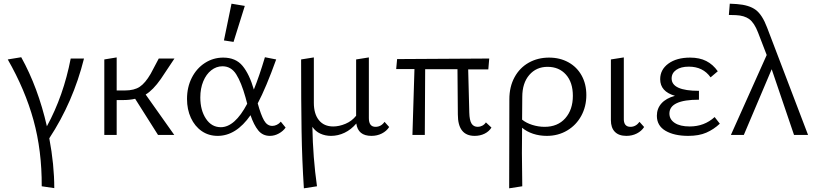

<svg xmlns="http://www.w3.org/2000/svg" viewBox="-20 -731 4429 1040"><path d="M247 18Q274 161 274 288L206 278Q207 85 161.5 -80Q116 -245 22 -409L95 -421Q186 -257 234 -47Q324 -212 363 -414H435Q376 -178 247 18Z M769 -219 924 0H836L712 -196Q684 -189 645 -189H612V0H545V-409L612 -420V-241H657Q707 -241 737 -261Q767 -281 796 -331L840 -414H925L851 -303Q809 -243 769 -219Z M1245 -504 1193 -512 1234 -711 1306 -699ZM1527 -40Q1514 -21 1490.5 -8Q1467 5 1442 5Q1403 5 1379 -24.5Q1355 -54 1337 -107Q1259 5 1159 5Q1110 5 1072.5 -21Q1035 -47 1014 -92.5Q993 -138 993 -195Q993 -259 1019 -310Q1045 -361 1090 -390Q1135 -419 1189 -419Q1257 -419 1294 -374Q1331 -329 1355 -246Q1384 -317 1415 -421L1476 -409Q1421 -256 1376 -171Q1393 -109 1410 -79Q1427 -49 1455 -49Q1467 -49 1479.5 -55Q1492 -61 1501 -72ZM1319 -169 1310 -203Q1287 -285 1259.5 -328.5Q1232 -372 1185 -372Q1152 -372 1124.5 -350.5Q1097 -329 1081 -290.5Q1065 -252 1065 -203Q1065 -134 1095.5 -88Q1126 -42 1176 -42Q1252 -42 1319 -169Z M2088 -43Q2074 -21 2048.5 -8Q2023 5 1992 5Q1919 5 1910 -62Q1882 -29 1846.5 -12Q1811 5 1773 5Q1742 5 1715.5 -7Q1689 -19 1672 -44Q1675 123 1697 278L1626 289Q1616 134 1613.5 -21Q1611 -176 1611 -409L1680 -420V-174Q1680 -114 1707.5 -80Q1735 -46 1785 -46Q1817 -46 1851.5 -60.5Q1886 -75 1909 -104V-409L1978 -420V-91Q1978 -44 2014 -44Q2044 -44 2063 -71Z M2642 -40Q2629 -19 2605 -7Q2581 5 2551 5Q2460 5 2460 -111L2458 -356H2283L2281 0H2214L2225 -357H2126L2131 -411L2630 -414L2625 -355H2516L2522 -121Q2523 -80 2534 -62Q2545 -44 2568 -44Q2580 -44 2592 -50Q2604 -56 2612 -68Z M3156 -216Q3156 -154 3128.5 -103.5Q3101 -53 3052 -24Q3003 5 2942 5Q2902 5 2867.5 -6.5Q2833 -18 2808 -39L2807 98Q2807 152 2809 278L2738 289Q2739 125 2739 -193Q2739 -261 2767 -312.5Q2795 -364 2844 -391.5Q2893 -419 2954 -419Q3013 -419 3059 -393.5Q3105 -368 3130.5 -322Q3156 -276 3156 -216ZM3083 -212Q3083 -285 3045.5 -327Q3008 -369 2946 -369Q2885 -369 2847 -325Q2809 -281 2809 -206L2808 -83Q2830 -65 2863 -54.5Q2896 -44 2930 -44Q3001 -44 3042 -90.5Q3083 -137 3083 -212Z M3289 -80V-409L3359 -420V-91Q3357 -44 3395 -44Q3424 -44 3444 -71L3469 -43Q3455 -21 3429.5 -8Q3404 5 3373 5Q3332 5 3310.5 -17Q3289 -39 3289 -80Z M3879 -61Q3846 -30 3806 -12.5Q3766 5 3708 5Q3632 5 3585 -22.5Q3538 -50 3538 -104Q3538 -143 3563 -171Q3588 -199 3636 -212Q3556 -235 3556 -302Q3556 -354 3600.5 -386.5Q3645 -419 3718 -419Q3769 -419 3805.5 -400.5Q3842 -382 3868 -345L3829 -312Q3788 -370 3711 -370Q3668 -370 3643 -352.5Q3618 -335 3618 -306Q3618 -239 3766 -239V-191Q3606 -191 3606 -116Q3606 -84 3635 -65Q3664 -46 3716 -46Q3795 -46 3851 -97Z M4281 0 4160 -356 4009 0H3939L4133 -433L4086 -555Q4066 -607 4039 -627Q4012 -647 3966 -649L3928 -650L3933 -711L3971 -709Q4038 -704 4073.5 -677.5Q4109 -651 4135 -582L4357 0Z"/></svg>

Font: Ysabeau Infant
Style: Regular
Weight: 400
Designer: Christian Thalmann (Catharsis Fonts)
Version: Version 0.003